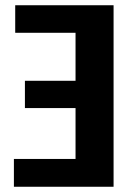

<svg xmlns="http://www.w3.org/2000/svg" viewBox="-20 -712 515 732"><path d="M413 -692V0H33V-106H268V-300H75V-404H268V-587H38V-692Z"/></svg>

Font: Fira Sans Condensed SemiBold
Style: Regular
Weight: 600
Width: 3
Designer: bBox Type GmbH & Carrois Corporate GbR & Edenspiekermann AG
Foundry: bBox Type GmbH & Carrois Corporate GbR & Edenspiekermann AG
Version: Version 4.301